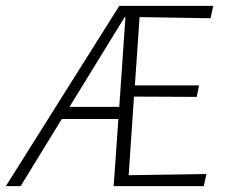

<svg xmlns="http://www.w3.org/2000/svg" viewBox="-65 -632 781 652"><path d="M-45 0 340 -612H659L650 -570L409 -574L393 -342H611L603 -303L390 -304L372 -37L636 -41L627 0H321L337 -228H145L5 0ZM171 -269H340L361 -575H359Z"/></svg>

Font: Ancizar Sans Thin
Style: Italic
Weight: 100
Italic angle: -4°
Designer: Cesar Puertas, Viviana Monsalve, Julian Moncada, Julian Prieto, Jose Castro, Mariel Hernandez, Felipe Aragon, Sara Alarc
Version: Version 8.100